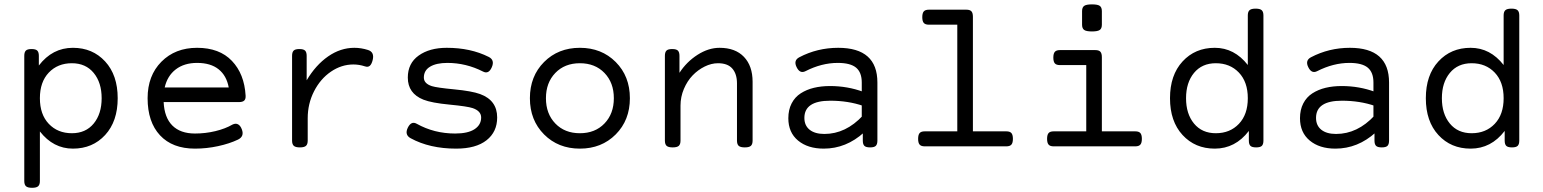

<svg xmlns="http://www.w3.org/2000/svg" viewBox="-20 -686 7235 900"><path d="M162.1 -378.9V-424.3Q162.1 -441.4 154.8 -448.7Q147.5 -456.1 128.4 -456.1H127.4Q108.4 -456.1 101.1 -448.7Q93.8 -441.4 93.8 -424.3V162.6Q93.8 179.7 101.8 187Q109.9 194.3 129.9 194.3H130.9Q150.9 194.3 158.9 187Q167 179.7 167 162.6V-69.8Q230 10.7 321.8 10.7Q414.1 10.7 472.9 -53.2Q531.7 -117.2 531.7 -225.6Q531.7 -334 472.9 -397.9Q414.1 -461.9 321.8 -461.9Q225.6 -461.9 162.1 -378.9ZM316.9 -61.5Q250.5 -61.5 208.7 -105.5Q167 -149.4 167 -225.6Q167 -301.8 208.7 -345.7Q250.5 -389.6 316.9 -389.6Q381.8 -389.6 419.2 -344.2Q456.5 -298.8 456.5 -225.6Q456.5 -152.3 419.2 -106.9Q381.8 -61.5 316.9 -61.5Z M671.9 -225.6Q671.9 -114.3 730 -51.8Q788.1 10.7 894 10.7Q948.7 10.7 1002.4 -1Q1056.2 -12.7 1095.7 -31.7Q1126 -46.4 1113.8 -79.1Q1107.4 -96.7 1096.2 -103Q1085 -109.4 1069.8 -102.1Q1036.1 -82.5 989.5 -71.3Q942.9 -60.1 894 -60.1Q825.7 -60.1 788.1 -97.4Q750.5 -134.8 747.1 -207.5H1100.6Q1117.2 -207.5 1124.8 -214.6Q1132.3 -221.7 1131.3 -237.8Q1125.5 -339.4 1067.1 -400.6Q1008.8 -461.9 903.8 -461.9Q801.3 -461.9 736.6 -396.7Q671.9 -331.5 671.9 -225.6ZM1052.2 -275.9H752Q764.2 -330.1 803.7 -360.6Q843.3 -391.1 903.8 -391.1Q967.3 -391.1 1004.6 -361.3Q1042 -331.5 1052.2 -275.9Z M1417.5 -309.6V-424.3Q1417.5 -441.4 1410.2 -448.7Q1402.8 -456.1 1383.8 -456.1H1382.8Q1363.8 -456.1 1356.4 -448.7Q1349.1 -441.4 1349.1 -424.3V-26.9Q1349.1 -9.8 1357.2 -2.4Q1365.2 4.9 1385.3 4.9H1386.2Q1406.2 4.9 1414.3 -2.4Q1422.4 -9.8 1422.4 -26.9V-131.8Q1422.4 -199.7 1452.1 -258.1Q1481.9 -316.4 1531.2 -350.1Q1580.6 -383.8 1636.7 -383.8Q1663.6 -383.8 1690.4 -375Q1705.1 -370.1 1713.6 -377.7Q1722.2 -385.3 1727.1 -405.3Q1735.8 -441.9 1705.1 -451.7Q1672.9 -461.9 1641.1 -461.9Q1576.2 -461.9 1518.1 -421.6Q1460 -381.3 1417.5 -309.6Z M2310.5 -135.3Q2310.5 -215.8 2230.5 -245.1Q2191.4 -259.3 2109.6 -267.1Q2027.8 -274.9 2004.4 -282.2Q1966.8 -294.4 1966.8 -322.3Q1966.8 -356 1996.1 -373.5Q2025.4 -391.1 2077.1 -391.1Q2164.6 -391.1 2244.1 -350.6Q2270.5 -336.9 2285.2 -370.6Q2300.3 -404.8 2270.5 -419.4Q2186 -461.9 2074.2 -461.9Q1993.2 -461.9 1942.4 -425.5Q1891.6 -389.2 1891.6 -322.3Q1891.6 -248 1964.8 -218.8Q2003.4 -203.6 2087.4 -195.6Q2171.4 -187.5 2195.8 -179.2Q2235.4 -165.5 2235.4 -135.3Q2235.4 -100.6 2204.3 -80.3Q2173.3 -60.1 2113.3 -60.1Q2015.1 -60.1 1933.1 -106Q1907.7 -120.1 1891.6 -87.4Q1875.5 -54.2 1904.8 -38.1Q1994.1 10.7 2118.2 10.7Q2210.9 10.7 2260.7 -28.6Q2310.5 -67.9 2310.5 -135.3Z M2530.3 -395.3Q2463.9 -328.6 2463.9 -225.6Q2463.9 -122.6 2530.3 -55.9Q2596.7 10.7 2698.2 10.7Q2799.8 10.7 2866.2 -55.9Q2932.6 -122.6 2932.6 -225.6Q2932.6 -328.6 2866.2 -395.3Q2799.8 -461.9 2698.2 -461.9Q2596.7 -461.9 2530.3 -395.3ZM2813.5 -344Q2857.4 -298.3 2857.4 -225.6Q2857.4 -152.8 2813.5 -107.2Q2769.5 -61.5 2698.2 -61.5Q2627 -61.5 2583 -107.2Q2539.1 -152.8 2539.1 -225.6Q2539.1 -298.3 2583 -344Q2627 -389.6 2698.2 -389.6Q2769.5 -389.6 2813.5 -344Z M3165 -344.7V-424.3Q3165 -441.4 3157.7 -448.7Q3150.4 -456.1 3131.3 -456.1H3130.4Q3111.3 -456.1 3104 -448.7Q3096.7 -441.4 3096.7 -424.3V-26.9Q3096.7 -9.8 3104.7 -2.4Q3112.8 4.9 3132.8 4.9H3133.8Q3153.8 4.9 3161.9 -2.4Q3169.9 -9.8 3169.9 -26.9V-191.4Q3169.9 -231.9 3185.8 -269.3Q3201.7 -306.6 3226.6 -332.5Q3251.5 -358.4 3283 -374Q3314.5 -389.6 3345.7 -389.6Q3391.1 -389.6 3412.8 -364.5Q3434.6 -339.4 3434.6 -295.4V-26.9Q3434.6 -9.8 3442.6 -2.4Q3450.7 4.9 3470.7 4.9H3471.7Q3491.7 4.9 3499.8 -2.4Q3507.8 -9.8 3507.8 -26.9V-302.7Q3507.8 -377 3467.3 -419.4Q3426.8 -461.9 3353 -461.9Q3300.8 -461.9 3249.5 -429Q3198.2 -396 3165 -344.7Z M3726.6 -417.5Q3698.7 -402.8 3713.9 -371.6Q3729.5 -338.9 3755.9 -352.5Q3831.5 -391.1 3907.2 -391.1Q3966.3 -391.1 3992.9 -368.9Q4019.5 -346.7 4019.5 -299.3V-130.9L4024.4 -67.9V-26.9Q4024.4 -9.8 4031.7 -2.4Q4039.1 4.9 4058.1 4.9H4059.1Q4078.1 4.9 4085.4 -2.4Q4092.8 -9.8 4092.8 -26.9V-299.3Q4092.8 -461.9 3909.2 -461.9Q3811 -461.9 3726.6 -417.5ZM3675.3 -131.8Q3675.3 -64.9 3720.9 -27.1Q3766.6 10.7 3841.3 10.7Q3946.3 10.7 4030.3 -65.4L4024.9 -144.5Q3944.8 -58.1 3844.2 -58.1Q3799.8 -58.1 3775.1 -77.9Q3750.5 -97.7 3750.5 -133.3Q3750.5 -213.9 3871.6 -213.9Q3956.1 -213.9 4026.4 -189.5L4026.9 -255.4Q3952.6 -282.7 3871.1 -282.7Q3829.6 -282.7 3795.2 -274.4Q3760.7 -266.1 3733.4 -248.5Q3706.1 -231 3690.7 -201.2Q3675.3 -171.4 3675.3 -131.8Z M4467.3 -640.6V-51.8H4540.5V-607.4Q4540.5 -625.5 4533.4 -633.1Q4526.4 -640.6 4509.8 -640.6ZM4314.5 -70.3Q4297.9 -70.3 4290.8 -62.3Q4283.7 -54.2 4283.7 -35.2Q4283.7 -16.1 4290.8 -8.1Q4297.9 0 4314.5 0H4697.3Q4713.9 0 4720.9 -8.1Q4728 -16.1 4728 -35.2Q4728 -54.2 4720.9 -62.3Q4713.9 -70.3 4697.3 -70.3ZM4334 -640.6Q4317.4 -640.6 4310.3 -632.6Q4303.2 -624.5 4303.2 -605.5Q4303.2 -586.4 4310.3 -578.4Q4317.4 -570.3 4334 -570.3H4497.1V-640.6Z M4948.2 -451.2Q4931.6 -451.2 4924.6 -443.1Q4917.5 -435.1 4917.5 -416Q4917.5 -397 4924.6 -388.9Q4931.6 -380.9 4948.2 -380.9H5071.8V-70.3H4918.9Q4902.3 -70.3 4895.3 -62.3Q4888.2 -54.2 4888.2 -35.2Q4888.2 -16.1 4895.3 -8.1Q4902.3 0 4918.9 0H5301.8Q5318.4 0 5325.4 -8.1Q5332.5 -16.1 5332.5 -35.2Q5332.5 -54.2 5325.4 -62.3Q5318.4 -70.3 5301.8 -70.3H5145V-418Q5145 -436 5137.9 -443.6Q5130.9 -451.2 5114.3 -451.2ZM5145 -633.8Q5145 -651.4 5135.3 -658.4Q5125.5 -665.5 5098.6 -665.5Q5071.8 -665.5 5062 -658.4Q5052.2 -651.4 5052.2 -633.8V-570.3Q5052.2 -552.7 5062 -545.7Q5071.8 -538.6 5098.6 -538.6Q5125.5 -538.6 5135.3 -545.7Q5145 -552.7 5145 -570.3Z M5865.2 -645.5Q5845.2 -645.5 5837.2 -638.2Q5829.1 -630.9 5829.1 -613.8V-381.3Q5766.1 -461.9 5674.3 -461.9Q5582 -461.9 5523.2 -397.9Q5464.4 -334 5464.4 -225.6Q5464.4 -117.2 5523.2 -53.2Q5582 10.7 5674.3 10.7Q5770.5 10.7 5834 -72.3V-26.9Q5834 -9.8 5841.3 -2.4Q5848.6 4.9 5867.7 4.9H5868.7Q5887.7 4.9 5895 -2.4Q5902.3 -9.8 5902.3 -26.9V-613.8Q5902.3 -630.9 5894.3 -638.2Q5886.2 -645.5 5866.2 -645.5ZM5679.2 -61.5Q5614.3 -61.5 5576.9 -106.9Q5539.6 -152.3 5539.6 -225.6Q5539.6 -298.8 5576.9 -344.2Q5614.3 -389.6 5679.2 -389.6Q5745.6 -389.6 5787.4 -345.7Q5829.1 -301.8 5829.1 -225.6Q5829.1 -149.4 5787.4 -105.5Q5745.6 -61.5 5679.2 -61.5Z M6125 -417.5Q6097.2 -402.8 6112.3 -371.6Q6127.9 -338.9 6154.3 -352.5Q6230 -391.1 6305.7 -391.1Q6364.7 -391.1 6391.4 -368.9Q6418 -346.7 6418 -299.3V-130.9L6422.9 -67.9V-26.9Q6422.9 -9.8 6430.2 -2.4Q6437.5 4.9 6456.5 4.9H6457.5Q6476.6 4.9 6483.9 -2.4Q6491.2 -9.8 6491.2 -26.9V-299.3Q6491.2 -461.9 6307.6 -461.9Q6209.5 -461.9 6125 -417.5ZM6073.7 -131.8Q6073.7 -64.9 6119.4 -27.1Q6165 10.7 6239.7 10.7Q6344.7 10.7 6428.7 -65.4L6423.3 -144.5Q6343.3 -58.1 6242.7 -58.1Q6198.2 -58.1 6173.6 -77.9Q6148.9 -97.7 6148.9 -133.3Q6148.9 -213.9 6270 -213.9Q6354.5 -213.9 6424.8 -189.5L6425.3 -255.4Q6351.1 -282.7 6269.5 -282.7Q6228 -282.7 6193.6 -274.4Q6159.2 -266.1 6131.8 -248.5Q6104.5 -231 6089.1 -201.2Q6073.7 -171.4 6073.7 -131.8Z M7064.5 -645.5Q7044.4 -645.5 7036.4 -638.2Q7028.3 -630.9 7028.3 -613.8V-381.3Q6965.3 -461.9 6873.5 -461.9Q6781.2 -461.9 6722.4 -397.9Q6663.6 -334 6663.6 -225.6Q6663.6 -117.2 6722.4 -53.2Q6781.2 10.7 6873.5 10.7Q6969.7 10.7 7033.2 -72.3V-26.9Q7033.2 -9.8 7040.5 -2.4Q7047.9 4.9 7066.9 4.9H7067.9Q7086.9 4.9 7094.2 -2.4Q7101.6 -9.8 7101.6 -26.9V-613.8Q7101.6 -630.9 7093.5 -638.2Q7085.4 -645.5 7065.4 -645.5ZM6878.4 -61.5Q6813.5 -61.5 6776.1 -106.9Q6738.8 -152.3 6738.8 -225.6Q6738.8 -298.8 6776.1 -344.2Q6813.5 -389.6 6878.4 -389.6Q6944.8 -389.6 6986.6 -345.7Q7028.3 -301.8 7028.3 -225.6Q7028.3 -149.4 6986.6 -105.5Q6944.8 -61.5 6878.4 -61.5Z"/></svg>

Font: Courier Prime Code
Style: Regular
Weight: 400
Designer: Alan Dague-Greene
Foundry: Quote-Unquote Apps
Version: Version 3.18